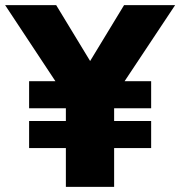

<svg xmlns="http://www.w3.org/2000/svg" viewBox="-53 -732 706 752"><path d="M435 -414H539V-308H394V-258H539V-152H394V0H205V-152H61V-258H205V-308H61V-414H164L-33 -712H167L300 -493L433 -712H633Z"/></svg>

Font: Muli Black
Style: Regular
Weight: 900
Designer: Vernon Adams
Foundry: Vernon Adams
Version: Version 2.001